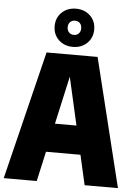

<svg xmlns="http://www.w3.org/2000/svg" viewBox="-68 -1053 786 1102"><g transform="rotate(5 325.0 -502.5)"><path d="M-4 0 178 -740H472L654 0H462L423 -172H224.5L186 0ZM261.5 -337H385.5L323 -613ZM325 -785Q275.5 -785 243.2 -816Q211 -847 211 -895Q211 -943 243.2 -974Q275.5 -1005 325 -1005Q374.5 -1005 406.8 -974Q439 -943 439 -895Q439 -847 406.8 -816Q374.5 -785 325 -785ZM325 -854Q342.5 -854 353.2 -865.2Q364 -876.5 364 -895Q364 -914 353.2 -925Q342.5 -936 325 -936Q308 -936 297 -925Q286 -914 286 -895Q286 -876.5 297 -865.2Q308 -854 325 -854Z"/></g></svg>

Font: Encode Sans Condensed Black
Style: Regular
Weight: 900
Width: 3
Designer: Multiple Designers
Foundry: Impallari Type
Version: Version 3.000; ttfautohint (v1.8.3) -l 8 -r 50 -G 200 -x 14 